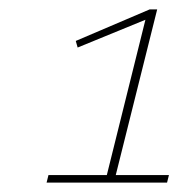

<svg xmlns="http://www.w3.org/2000/svg" viewBox="-20 -718 395 408"><path d="M83 -346H207L289 -676L145 -617L141 -631L298 -698H314L226 -346H339L335 -330H79Z"/></svg>

Font: IBM Plex Serif Thin
Style: Italic
Weight: 100
Italic angle: -14°
Designer: Mike Abbink, Paul van der Laan, Pieter van Rosmalen
Foundry: Bold Monday
Version: Version 3.001